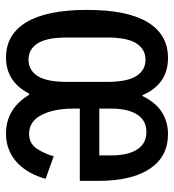

<svg xmlns="http://www.w3.org/2000/svg" viewBox="10 -578 580 640"><g transform="rotate(90 300.0 -258.0)"><path d="M253 -192V-324Q253 -392 233.5 -422.5Q214 -453 179 -453Q144 -453 124.5 -422.5Q105 -392 105 -324V-192Q105 -124 124.5 -93.5Q144 -63 179 -63Q214 -63 233.5 -93.5Q253 -124 253 -192ZM498 -299V-338Q498 -395 478 -425.5Q458 -456 420 -456Q382 -456 362 -425.5Q342 -395 342 -338V-299ZM296 -65H292Q252 12 172 12Q95 12 54 -56Q13 -124 13 -258Q13 -392 54 -460Q95 -528 173 -528Q261 -528 297 -443H300Q322 -488 354.5 -508Q387 -528 427 -528Q502 -528 542.5 -467.5Q583 -407 583 -294V-234H342V-213Q342 -147 363.5 -106Q385 -65 426 -65Q458 -65 475 -90Q492 -115 501 -147L576 -120Q569 -94 556.5 -70.5Q544 -47 525.5 -28.5Q507 -10 482 1Q457 12 425 12Q384 12 351.5 -7.5Q319 -27 296 -65Z"/></g></svg>

Font: IBM Plaex Mono Medium
Style: Regular
Weight: 500
Designer: Mike Abbink, Paul van der Laan, Pieter van Rosmalen
Foundry: Bold Monday
Version: Version 2.003